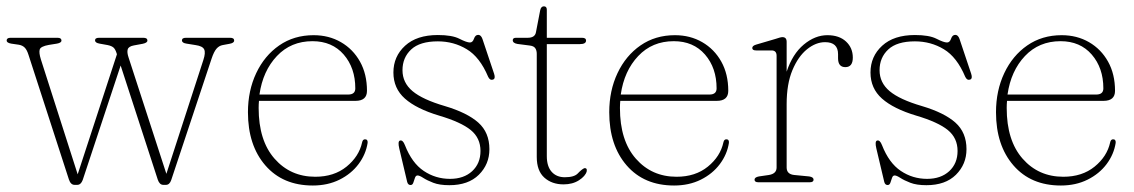

<svg xmlns="http://www.w3.org/2000/svg" viewBox="-20 -562 3498 592"><path d="M218 8H210Q198 8 192.5 -8.5L68 -392.5Q63 -408.5 56.2 -415.2Q49.5 -422 38.5 -424L14.5 -427.5Q0.5 -430 0.5 -437Q0.5 -445.5 12.5 -445.5H157.5Q169.5 -445.5 169.5 -437Q169.5 -430 155.5 -427.5L130.5 -423.5Q105.5 -419 102.5 -409.5Q99.5 -400 106 -379L219.5 -24.5L340.5 -394.5L339.5 -398Q335.5 -410.5 329.8 -415.5Q324 -420.5 312 -423L287 -427.5Q273 -430 273 -437.5Q273 -445.5 285.5 -445.5H422Q434.5 -445.5 434.5 -437Q434.5 -430 420 -427L393 -422Q376.5 -419 373.8 -409.8Q371 -400.5 376.5 -384.5L493 -26L607 -377Q614.5 -399.5 609.5 -409.8Q604.5 -420 583 -423L555 -427.5Q541 -429.5 541 -437.5Q541 -445.5 553.5 -445.5H689.5Q702 -445.5 702 -437Q702 -429.5 688 -427L666.5 -423Q655.5 -421 647.5 -411.8Q639.5 -402.5 632.5 -381.5L508 -7Q503 8 491.5 8H483.5Q472 8 466.5 -8L352 -360L235 -7Q229.5 8 218 8Z M1111.5 -282Q1111.5 -251 1076 -251H778.5Q777.5 -240.5 777.5 -229Q777.5 -128.5 826.5 -72.8Q875.5 -17 952 -17Q1010 -17 1048.5 -48.2Q1087 -79.5 1096.5 -123Q1098.5 -132.5 1105.5 -132.5Q1114.5 -132.5 1113.5 -121.5Q1108 -86 1085.5 -56Q1063 -26 1026.8 -8Q990.5 10 944.5 10Q852 10 798.2 -52Q744.5 -114 744.5 -216Q744.5 -282.5 770 -336.5Q795.5 -390.5 841 -422Q886.5 -453.5 947 -453.5Q994 -453.5 1031.2 -432Q1068.5 -410.5 1090 -372Q1111.5 -333.5 1111.5 -282ZM943.5 -435Q877 -435 833.8 -389.2Q790.5 -343.5 780 -270.5H1053.5Q1075.5 -270.5 1075.5 -289.5Q1075.5 -352.5 1039.8 -393.8Q1004 -435 943.5 -435Z M1367.5 -10.5Q1410 -10.5 1435.8 -34.2Q1461.5 -58 1461.5 -96.5Q1461.5 -136.5 1431.5 -161Q1401.5 -185.5 1334 -205.5Q1264 -226.5 1228.5 -258Q1193 -289.5 1193 -338.5Q1193 -388 1229 -421Q1265 -454 1330 -454Q1374 -454 1396.5 -442.5Q1419 -431 1429 -431Q1437.5 -431 1441.5 -442.8Q1445.5 -454.5 1454.5 -454.5Q1463 -454.5 1467.5 -442L1503.5 -334.5Q1508.5 -319.5 1500 -316.5Q1490.5 -313.5 1485 -325.5Q1459.5 -386 1419.2 -410.2Q1379 -434.5 1330 -434.5Q1274.5 -434.5 1247.8 -409.5Q1221 -384.5 1221 -345.5Q1221 -307 1252 -281Q1283 -255 1351.5 -235Q1420.5 -214.5 1454.8 -184Q1489 -153.5 1489 -102Q1489 -55.5 1456.5 -23.2Q1424 9 1365.5 9Q1335 9 1315.8 1.5Q1296.5 -6 1285 -13.5Q1273.5 -21 1267.5 -21Q1262 -21 1259.5 -13.8Q1257 -6.5 1254.5 1Q1252 8.5 1246 8.5Q1238 8.5 1235.5 -1L1211 -104.5Q1206 -126 1213 -128.5Q1222 -131.5 1228.5 -114.5Q1250 -59.5 1286.5 -35Q1323 -10.5 1367.5 -10.5Z M1614 -421.5 1575.5 -426.5Q1561 -429 1561 -438Q1561 -445.5 1571 -445.5H1607Q1629.5 -445.5 1632.5 -462.5L1645.5 -530Q1648 -542.5 1657 -542.5Q1666 -542.5 1666 -532V-445.5H1774.5Q1787 -445.5 1787 -437Q1787 -426 1768 -426H1666V-80.5Q1666 -49 1681 -32.2Q1696 -15.5 1721.5 -15.5Q1750.5 -15.5 1761.5 -27.2Q1772.5 -39 1781.5 -43.5Q1791 -44.5 1789 -33.5Q1785 -19 1765.2 -6.2Q1745.5 6.5 1717.5 6.5Q1681.5 6.5 1658.2 -14.5Q1635 -35.5 1635 -78V-396Q1635 -406.5 1630.5 -413.2Q1626 -420 1614 -421.5Z M2225.5 -282Q2225.5 -251 2190 -251H1892.5Q1891.5 -240.5 1891.5 -229Q1891.5 -128.5 1940.5 -72.8Q1989.5 -17 2066 -17Q2124 -17 2162.5 -48.2Q2201 -79.5 2210.5 -123Q2212.5 -132.5 2219.5 -132.5Q2228.5 -132.5 2227.5 -121.5Q2222 -86 2199.5 -56Q2177 -26 2140.8 -8Q2104.5 10 2058.5 10Q1966 10 1912.2 -52Q1858.5 -114 1858.5 -216Q1858.5 -282.5 1884 -336.5Q1909.5 -390.5 1955 -422Q2000.5 -453.5 2061 -453.5Q2108 -453.5 2145.2 -432Q2182.5 -410.5 2204 -372Q2225.5 -333.5 2225.5 -282ZM2057.5 -435Q1991 -435 1947.8 -389.2Q1904.5 -343.5 1894 -270.5H2167.5Q2189.5 -270.5 2189.5 -289.5Q2189.5 -352.5 2153.8 -393.8Q2118 -435 2057.5 -435Z M2405.5 -433V-341Q2423.5 -395.5 2458.2 -424.5Q2493 -453.5 2531 -453.5Q2567.5 -453.5 2588.5 -434Q2609.5 -414.5 2609.5 -384.5Q2609.5 -355 2586.5 -355Q2564 -355 2564 -382.5V-395Q2564 -432 2524 -432Q2495.5 -432 2468.2 -410Q2441 -388 2423.2 -345.5Q2405.5 -303 2405.5 -241V-45.5Q2405.5 -25 2428.5 -22.5L2475 -18Q2488.5 -16 2488.5 -8Q2488.5 0 2476.5 0H2318.5Q2306.5 0 2306.5 -8Q2306.5 -15.5 2320 -18L2351 -22.5Q2374.5 -26.5 2374.5 -45.5V-390Q2374.5 -406.5 2359 -406.5H2311.5Q2299.5 -406.5 2299.5 -414Q2299.5 -421 2311.5 -424.5L2371 -442Q2378.5 -444.5 2383.8 -446Q2389 -447.5 2392.5 -447.5Q2405.5 -447.5 2405.5 -433Z M2838.5 -10.5Q2881 -10.5 2906.8 -34.2Q2932.5 -58 2932.5 -96.5Q2932.5 -136.5 2902.5 -161Q2872.5 -185.5 2805 -205.5Q2735 -226.5 2699.5 -258Q2664 -289.5 2664 -338.5Q2664 -388 2700 -421Q2736 -454 2801 -454Q2845 -454 2867.5 -442.5Q2890 -431 2900 -431Q2908.5 -431 2912.5 -442.8Q2916.5 -454.5 2925.5 -454.5Q2934 -454.5 2938.5 -442L2974.5 -334.5Q2979.5 -319.5 2971 -316.5Q2961.5 -313.5 2956 -325.5Q2930.5 -386 2890.2 -410.2Q2850 -434.5 2801 -434.5Q2745.5 -434.5 2718.8 -409.5Q2692 -384.5 2692 -345.5Q2692 -307 2723 -281Q2754 -255 2822.5 -235Q2891.5 -214.5 2925.8 -184Q2960 -153.5 2960 -102Q2960 -55.5 2927.5 -23.2Q2895 9 2836.5 9Q2806 9 2786.8 1.5Q2767.5 -6 2756 -13.5Q2744.5 -21 2738.5 -21Q2733 -21 2730.5 -13.8Q2728 -6.5 2725.5 1Q2723 8.5 2717 8.5Q2709 8.5 2706.5 -1L2682 -104.5Q2677 -126 2684 -128.5Q2693 -131.5 2699.5 -114.5Q2721 -59.5 2757.5 -35Q2794 -10.5 2838.5 -10.5Z M3418 -282Q3418 -251 3382.5 -251H3085Q3084 -240.5 3084 -229Q3084 -128.5 3133 -72.8Q3182 -17 3258.5 -17Q3316.5 -17 3355 -48.2Q3393.5 -79.5 3403 -123Q3405 -132.5 3412 -132.5Q3421 -132.5 3420 -121.5Q3414.5 -86 3392 -56Q3369.5 -26 3333.2 -8Q3297 10 3251 10Q3158.5 10 3104.8 -52Q3051 -114 3051 -216Q3051 -282.5 3076.5 -336.5Q3102 -390.5 3147.5 -422Q3193 -453.5 3253.5 -453.5Q3300.5 -453.5 3337.8 -432Q3375 -410.5 3396.5 -372Q3418 -333.5 3418 -282ZM3250 -435Q3183.5 -435 3140.2 -389.2Q3097 -343.5 3086.5 -270.5H3360Q3382 -270.5 3382 -289.5Q3382 -352.5 3346.2 -393.8Q3310.5 -435 3250 -435Z"/></svg>

Font: Fraunces 72pt Soft Thin
Style: Regular
Weight: 100
Version: Version 1.000;[b76b70a41]